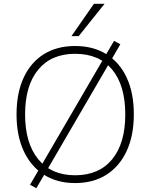

<svg xmlns="http://www.w3.org/2000/svg" viewBox="-20 -955 791 1010"><path d="M375 8Q280 8 211 -36Q142 -80 104.5 -161Q67 -242 67 -353Q67 -465 104 -545.5Q141 -626 210 -669.5Q279 -713 375 -713Q471 -713 540.5 -669.5Q610 -626 647 -545.5Q684 -465 684 -354Q684 -242 646.5 -161Q609 -80 540 -36Q471 8 375 8ZM375 -33Q501 -33 570 -117Q639 -201 639 -353Q639 -505 570.5 -588.5Q502 -672 375 -672Q250 -672 181 -588.5Q112 -505 112 -353Q112 -202 181 -117.5Q250 -33 375 -33ZM171 35 138 17 184 -62 197 -84 521 -640 534 -662 580 -740 613 -722 567 -643 554 -621 230 -65 217 -43ZM356 -765 474 -935H530L394 -765Z"/></svg>

Font: Nunito Sans ExtraLight
Style: Regular
Weight: 200
Designer: Vernon Adams
Foundry: Vernon Adams
Version: Version 3.006; ttfautohint (v1.8.3)